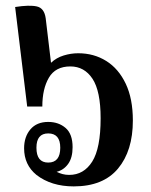

<svg xmlns="http://www.w3.org/2000/svg" viewBox="-20 -657 539 685"><path d="M243 8Q163 8 110 -33Q66 -69 66 -128Q66 -169 88.5 -195.5Q111 -222 152 -222Q189 -222 214 -200.5Q239 -179 239 -132Q239 -94 223 -72Q207 -50 182 -44Q192 -39 203 -36Q214 -33 227 -33Q279 -33 309 -80.5Q339 -128 339 -235Q339 -332 310 -376Q281 -420 231 -420Q178 -420 154.5 -380Q131 -340 131 -277H77L34 -632Q85 -640 111.5 -634Q138 -628 143 -592L162 -433Q181 -451 207 -459Q233 -467 259 -467Q315 -467 359 -439.5Q403 -412 428.5 -358.5Q454 -305 454 -227Q454 -119 401 -55.5Q348 8 243 8ZM152 -77Q195 -77 195 -130Q195 -181 152 -181Q110 -181 110 -130Q110 -77 152 -77Z"/></svg>

Font: Noto Serif Thai Condensed SemiBold
Style: Regular
Weight: 600
Width: 3
Designer: Monotype Design Team
Foundry: Monotype Imaging Inc.
Version: Version 2.002; ttfautohint (v1.8.4.7-5d5b)